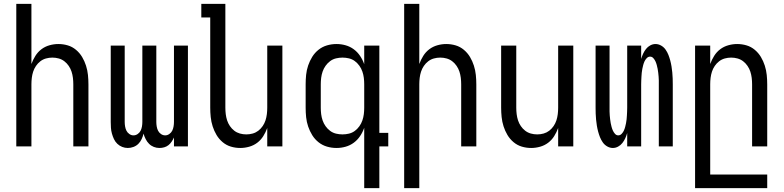

<svg xmlns="http://www.w3.org/2000/svg" viewBox="-20 -755 4040 990"><path d="M64 0V-735H142V-425Q150 -447 162.5 -467Q175 -487 193.5 -501Q212 -515 235 -521.5Q258 -528 281 -528Q306 -528 329.5 -521Q353 -514 372 -498Q391 -482 403.5 -461Q416 -440 423.5 -416.5Q431 -393 433.5 -368.5Q436 -344 436 -320V0H358V-320Q358 -337 356 -353.5Q354 -370 349 -385.5Q344 -401 334.5 -415Q325 -429 312 -439Q299 -449 283 -453.5Q267 -458 250 -458Q233 -458 217 -453.5Q201 -449 188 -439Q175 -429 165.5 -415Q156 -401 151 -385.5Q146 -370 144 -353.5Q142 -337 142 -320V0Z M639 8Q624 8 610 2.5Q596 -3 585 -13.5Q574 -24 567.5 -38Q561 -52 557 -66.5Q553 -81 552 -96Q551 -111 551 -126V-520H623V-126Q623 -115 625 -103Q627 -91 632 -81Q637 -71 647 -64Q657 -57 668 -57Q680 -57 690 -64Q700 -71 705 -81Q710 -91 712 -103Q714 -115 714 -126V-520H786V-126Q786 -115 788 -103Q790 -91 795 -81Q800 -71 810 -64Q820 -57 832 -57Q843 -57 853 -64Q863 -71 868 -81Q873 -91 875 -103Q877 -115 877 -126V-520H949V0H877V-46Q872 -35 865 -24.5Q858 -14 848.5 -6.5Q839 1 827 4.5Q815 8 802 8Q787 8 773 2.5Q759 -3 748.5 -13.5Q738 -24 731 -38Q724 -52 720 -66Q717 -52 710.5 -38Q704 -24 693.5 -13.5Q683 -3 668.5 2.5Q654 8 639 8Z M1219 8Q1194 8 1170.5 1Q1147 -6 1128 -22Q1109 -38 1096.5 -59Q1084 -80 1076.5 -103.5Q1069 -127 1066.5 -151.5Q1064 -176 1064 -200V-665H1018V-735H1142V-200Q1142 -183 1144 -166.5Q1146 -150 1151 -134.5Q1156 -119 1165.5 -105Q1175 -91 1188 -81Q1201 -71 1217 -66.5Q1233 -62 1250 -62Q1267 -62 1283 -66.5Q1299 -71 1312 -81Q1325 -91 1334.5 -105Q1344 -119 1349 -134.5Q1354 -150 1356 -166.5Q1358 -183 1358 -200V-520H1436V0H1358V-95Q1350 -73 1337.5 -53Q1325 -33 1306.5 -19Q1288 -5 1265 1.5Q1242 8 1219 8Z M1746 -62Q1763 -62 1779.5 -66Q1796 -70 1809.5 -80Q1823 -90 1833 -104Q1843 -118 1848.5 -134Q1854 -150 1856 -166.5Q1858 -183 1858 -200V-320Q1858 -337 1856 -353.5Q1854 -370 1848.5 -386Q1843 -402 1833 -416Q1823 -430 1809.5 -440Q1796 -450 1779.5 -454Q1763 -458 1746 -458Q1729 -458 1712.5 -454Q1696 -450 1682.5 -440Q1669 -430 1659 -416Q1649 -402 1643.5 -386Q1638 -370 1636 -353.5Q1634 -337 1634 -320V-200Q1634 -183 1636 -166.5Q1638 -150 1643.5 -134Q1649 -118 1659 -104Q1669 -90 1682.5 -80Q1696 -70 1712.5 -66Q1729 -62 1746 -62ZM1858 215V-96Q1850 -73 1836.5 -53Q1823 -33 1804 -19Q1785 -5 1762 1.5Q1739 8 1715 8Q1690 8 1666 1Q1642 -6 1622.5 -21.5Q1603 -37 1590 -58Q1577 -79 1569 -102.5Q1561 -126 1558.5 -150.5Q1556 -175 1556 -200V-320Q1556 -345 1558.5 -369.5Q1561 -394 1569 -417.5Q1577 -441 1590 -462Q1603 -483 1622.5 -498.5Q1642 -514 1666 -521Q1690 -528 1715 -528Q1739 -528 1762 -521.5Q1785 -515 1804 -501Q1823 -487 1836.5 -467Q1850 -447 1858 -424V-520H1936V-70H1982V0H1936V215Z M2064 215V-735H2142V-425Q2150 -447 2162.5 -467Q2175 -487 2193.5 -501Q2212 -515 2235 -521.5Q2258 -528 2281 -528Q2306 -528 2329.5 -521Q2353 -514 2372 -498Q2391 -482 2403.5 -461Q2416 -440 2423.5 -416.5Q2431 -393 2433.5 -368.5Q2436 -344 2436 -320V0H2358V-320Q2358 -337 2356 -353.5Q2354 -370 2349 -385.5Q2344 -401 2334.5 -415Q2325 -429 2312 -439Q2299 -449 2283 -453.5Q2267 -458 2250 -458Q2233 -458 2217 -453.5Q2201 -449 2188 -439Q2175 -429 2165.5 -415Q2156 -401 2151 -385.5Q2146 -370 2144 -353.5Q2142 -337 2142 -320V215Z M2719 8Q2694 8 2670.5 1Q2647 -6 2628 -22Q2609 -38 2596.5 -59Q2584 -80 2576.5 -103.5Q2569 -127 2566.5 -151.5Q2564 -176 2564 -200V-520H2642V-200Q2642 -183 2644 -166.5Q2646 -150 2651 -134.5Q2656 -119 2665.5 -105Q2675 -91 2688 -81Q2701 -71 2717 -66.5Q2733 -62 2750 -62Q2767 -62 2783 -66.5Q2799 -71 2812 -81Q2825 -91 2834.5 -105Q2844 -119 2849 -134.5Q2854 -150 2856 -166.5Q2858 -183 2858 -200V-520H2936V0H2858V-95Q2850 -73 2837.5 -53Q2825 -33 2806.5 -19Q2788 -5 2765 1.5Q2742 8 2719 8Z M3140 8Q3125 8 3111 0Q3097 -8 3088 -21Q3079 -34 3073.5 -48Q3068 -62 3064 -77Q3060 -92 3057.5 -107.5Q3055 -123 3053.5 -138.5Q3052 -154 3051.5 -169.5Q3051 -185 3051 -200V-520H3123V-200Q3123 -190 3123 -180Q3123 -170 3124 -160Q3125 -150 3126 -140Q3127 -130 3129 -120Q3131 -110 3133.5 -100.5Q3136 -91 3140 -82Q3144 -73 3151 -65Q3158 -57 3168 -57Q3178 -57 3185.5 -65Q3193 -73 3197 -82Q3201 -91 3203.5 -100.5Q3206 -110 3208 -120Q3210 -130 3211 -140Q3212 -150 3212.5 -160Q3213 -170 3213.5 -180Q3214 -190 3214 -200V-520H3286V-451Q3290 -465 3296 -478Q3302 -491 3311 -502.5Q3320 -514 3333 -521Q3346 -528 3360 -528Q3375 -528 3389 -520Q3403 -512 3412 -499Q3421 -486 3426.5 -472Q3432 -458 3436 -443Q3440 -428 3442.5 -412.5Q3445 -397 3446.5 -381.5Q3448 -366 3448.5 -350.5Q3449 -335 3449 -320V0H3377V-320Q3377 -330 3377 -340Q3377 -350 3376 -360Q3375 -370 3374 -380Q3373 -390 3371 -400Q3369 -410 3366.5 -419.5Q3364 -429 3360 -438Q3356 -447 3349 -455Q3342 -463 3332 -463Q3322 -463 3314.5 -455Q3307 -447 3303 -438Q3299 -429 3296.5 -419.5Q3294 -410 3292 -400Q3290 -390 3289 -380Q3288 -370 3287.5 -360Q3287 -350 3286.5 -340Q3286 -330 3286 -320V0H3214V-69Q3210 -55 3204 -42Q3198 -29 3189 -17.5Q3180 -6 3167 1Q3154 8 3140 8Z M3564 215V-520H3642V-425Q3650 -447 3662.5 -467Q3675 -487 3693.5 -501Q3712 -515 3735 -521.5Q3758 -528 3781 -528Q3806 -528 3829.5 -521Q3853 -514 3872 -498Q3891 -482 3903.5 -461Q3916 -440 3923.5 -416.5Q3931 -393 3933.5 -368.5Q3936 -344 3936 -320V0H3858V-320Q3858 -337 3856 -353.5Q3854 -370 3849 -385.5Q3844 -401 3834.5 -415Q3825 -429 3812 -439Q3799 -449 3783 -453.5Q3767 -458 3750 -458Q3733 -458 3717 -453.5Q3701 -449 3688 -439Q3675 -429 3665.5 -415Q3656 -401 3651 -385.5Q3646 -370 3644 -353.5Q3642 -337 3642 -320V145H3936V215Z"/></svg>

Font: Iosevka Custom
Style: Regular
Weight: 400
Monospace: yes
Designer: Belleve Invis
Foundry: Belleve Invis
Version: Version 32.5.0; ttfautohint (v1.8.4)